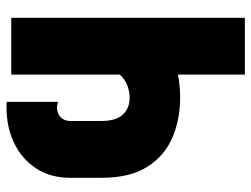

<svg xmlns="http://www.w3.org/2000/svg" viewBox="-112 -666 777 594"><g transform="rotate(-90 277.0 -368.5)"><path d="M343.8 -722.7H519.5V0H343.8V-207Q310.5 -200.2 272 -200.2Q204.6 -200.2 148.4 -224.4Q92.3 -248.5 58.3 -302Q24.4 -355.5 24.4 -443.4V-540Q24.4 -601.1 53.2 -645.3Q82 -689.5 131.3 -713.4Q180.7 -737.3 241.7 -737.3Q246.1 -737.3 250.5 -737.3Q254.9 -737.3 259.3 -736.8V-577.6Q252 -581.1 241.7 -581.1Q223.6 -581.1 211.9 -569.8Q200.2 -558.6 200.2 -540V-443.4Q200.2 -399.4 219.7 -377.9Q239.3 -356.4 272 -356.4Q291.5 -356.4 311 -364Q330.6 -371.6 343.8 -387.2Z"/></g></svg>

Font: Giphurs Black
Style: Regular
Weight: 900
Version: Version 0.920; ttfautohint (v1.8.4.7-5d5b)